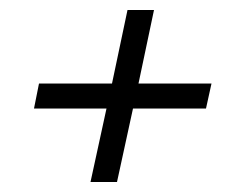

<svg xmlns="http://www.w3.org/2000/svg" viewBox="-20 -445 503 384"><path d="M161 -81 193 -228H48L58 -278H204L235 -425H288L257 -278H403L392 -228H246L214 -81Z"/></svg>

Font: Saira Condensed Light
Style: Italic
Weight: 300
Width: 3
Italic angle: -12°
Designer: Hector Gatti with collaboration of the Omnibus-Type team
Foundry: Omnibus-Type
Version: Version 1.101